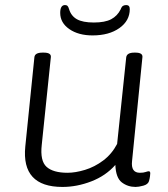

<svg xmlns="http://www.w3.org/2000/svg" viewBox="-20 -733 665 759"><path d="M227 6Q64 6 80 -154L116 -507Q118 -525 148 -525H153Q183 -525 181 -507L145 -160Q138 -97 164 -73.5Q190 -50 247 -50Q278 -50 316 -61.5Q354 -73 388 -98.5Q422 -124 443 -164L479 -507Q482 -525 511 -525H515Q545 -525 543 -507L502 -96Q497 -50 533 -50Q547 -50 555.5 -53Q564 -56 568 -56Q574 -56 574 -48Q574 -45 573 -36.5Q572 -28 569 -17Q565 -4 546.5 1Q528 6 516 6Q485 6 461.5 -12Q438 -30 436 -81Q398 -38 341 -16Q284 6 227 6ZM346 -593Q290 -593 254 -618Q218 -643 218 -682Q218 -713 237 -713Q243 -713 246.5 -710Q250 -707 253 -697Q261 -670 284 -657Q307 -644 351 -644Q395 -644 419.5 -657Q444 -670 457 -696Q461 -707 466.5 -710Q472 -713 479 -713Q493 -713 493 -697Q493 -651 452 -622Q411 -593 346 -593Z"/></svg>

Font: Asap Semi Expanded Semi Expanded Light
Style: Italic
Weight: 300
Width: 6
Italic angle: -6°
Designer: Pablo Cosgaya
Foundry: Omnibus-Type
Version: Version 3.001; ttfautohint (v1.8.4.7-5d5b)